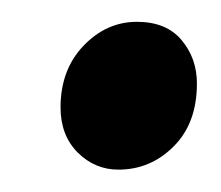

<svg xmlns="http://www.w3.org/2000/svg" viewBox="-20 -466 203 176"><path d="M35.5 -367.5Q35.5 -402 56.5 -424Q77.5 -446 105.5 -446Q132.5 -446 146.5 -429.2Q160.5 -412.5 160.5 -389.5Q160.5 -353 139.2 -331.8Q118 -310.5 88.5 -310.5Q67 -310.5 51.2 -326.2Q35.5 -342 35.5 -367.5Z"/></svg>

Font: Merriweather 120pt SemiBold
Style: Italic
Weight: 600
Italic angle: -7.8°
Version: Version 2.101